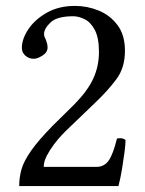

<svg xmlns="http://www.w3.org/2000/svg" viewBox="-20 -630 490 650"><path d="M54 -468Q54 -498 76 -531Q98 -564 138.5 -587Q179 -610 234 -610Q275 -610 313.5 -594.5Q352 -579 377.5 -545.5Q403 -512 403 -458Q403 -401 374.5 -362.5Q346 -324 303 -283L202 -186Q200 -184 188.5 -172Q177 -160 163 -141.5Q149 -123 138.5 -103Q128 -83 128 -65H306Q333 -65 348 -86.5Q363 -108 376 -161Q395 -165 405 -156Q405 -141 401.5 -114.5Q398 -88 393 -57.5Q388 -27 381 0H45Q45 -30 53 -57.5Q61 -85 85.5 -120Q110 -155 159 -205L233 -278Q277 -323 296 -364.5Q315 -406 315 -454Q315 -502 301 -528.5Q287 -555 266.5 -565Q246 -575 228 -575Q173 -575 151 -554Q129 -533 129 -514Q129 -508 132.5 -501.5Q136 -495 137 -490Q139 -485 140 -480Q141 -475 141 -469Q141 -453 124 -442Q107 -431 94 -431Q78 -431 66 -441.5Q54 -452 54 -468Z"/></svg>

Font: Pochaevsk
Style: Regular
Weight: 400
Version: Version 1.210; ttfautohint (v1.8.4.7-5d5b)